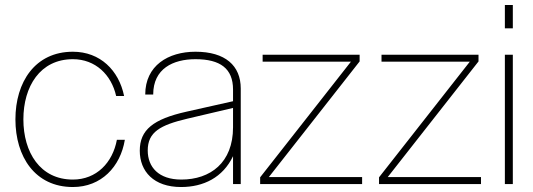

<svg xmlns="http://www.w3.org/2000/svg" viewBox="-20 -740 2144 772"><path d="M273 12C387 12 464 -69 482 -178H450C433 -86 368 -18 273 -18C141 -18 74 -128 74 -260C74 -392 141 -502 273 -502C364 -502 428 -439 447 -354H479C458 -457 383 -532 273 -532C121 -532 42 -410 42 -260C42 -110 121 12 273 12Z M917 0H948V-384C948 -476 886 -532 766 -532C656 -532 564 -476 564 -360H596C596 -464 676 -502 766 -502C866 -502 917 -464 917 -380V-333L730 -291C596 -261 542 -218 542 -134C542 -51 598 12 708 12C798 12 876 -26 917 -112ZM574 -135C574 -209 624 -237 734 -263L917 -306V-228C917 -86 826 -18 709 -18C618 -18 574 -68 574 -135Z M1026 0H1436V-28H1061L1426 -493V-520H1036V-492H1391L1026 -27Z M1504 0H1914V-28H1539L1904 -493V-520H1514V-492H1869L1504 -27Z M2010 0H2042V-520H2010ZM2010 -626H2042V-720H2010Z"/></svg>

Font: Aspekta 100
Style: Regular
Weight: 100
Designer: Ivo Dolenc
Version: Version 2.000